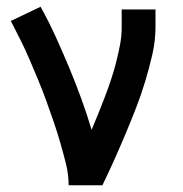

<svg xmlns="http://www.w3.org/2000/svg" viewBox="-20 -548 540 568"><path d="M183 0Q183 -32 175 -64Q167 -96 158 -127Q149 -158 138.5 -188.5Q128 -219 117 -249.5Q106 -280 93.5 -310Q81 -340 68.5 -369.5Q56 -399 41.5 -428Q27 -457 12 -486L100 -528Q124 -485 144.5 -440Q165 -395 184 -349.5Q203 -304 220 -257.5Q237 -211 251 -164Q261 -188 271 -212.5Q281 -237 290.5 -262Q300 -287 308.5 -312.5Q317 -338 323.5 -363.5Q330 -389 335 -415Q340 -441 340 -468V-520H440V-468Q440 -427 430.5 -386Q421 -345 409 -305.5Q397 -266 382 -227.5Q367 -189 351 -151Q335 -113 318 -75Q301 -37 283 0Z"/></svg>

Font: Iosevka Term Curly Semibold
Style: Regular
Weight: 600
Designer: Belleve Invis
Foundry: Belleve Invis
Version: Version 32.3.0